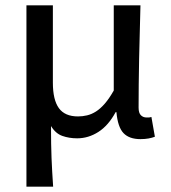

<svg xmlns="http://www.w3.org/2000/svg" viewBox="-20 -509 640 719"><path d="M79 190V-489H178V-199Q178 -135 200.5 -104Q223 -73 272 -73Q289 -73 306 -77Q323 -81 339.5 -91.5Q356 -102 372.5 -121Q389 -140 406 -170V-489H506Q505 -441 503.5 -390.5Q502 -340 501 -290Q500 -240 499.5 -193Q499 -146 499 -106Q499 -86 507.5 -77.5Q516 -69 529 -69Q533 -69 536.5 -69Q540 -69 547 -71L560 3Q550 7 536.5 9.5Q523 12 506 12Q464 12 442.5 -10.5Q421 -33 416 -89H413Q386 -39 348.5 -15Q311 9 269 9Q239 9 213.5 0Q188 -9 171 -37Q171 -1 171.5 28Q172 57 173 83Q174 109 175.5 134.5Q177 160 179 190Z"/></svg>

Font: SauceCodePro Nerd Font Mono
Style: Regular
Weight: 500
Monospace: yes
Designer: Paul D. Hunt, Teo Tuominen
Foundry: Adobe Systems Incorporated
Version: Version 2.030;PS 1.000;hotconv 16.6.51;makeotf.lib2.5.65220;